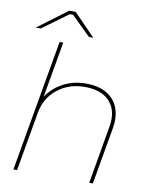

<svg xmlns="http://www.w3.org/2000/svg" viewBox="-96 -965 808 1035"><g transform="rotate(10 308.0 -447.5)"><path d="M176 -720H196L70 0H50ZM356 -524Q426 -524 471 -496.5Q516 -469 533 -421.5Q550 -374 540 -315L485 0H465L520 -317Q535 -404 490.5 -454.5Q446 -505 352 -505Q266 -505 203.5 -455.5Q141 -406 127 -325L124 -379Q153 -446 215 -485Q277 -524 356 -524ZM327 -774 222 -877H204L63 -774H36L198 -895H233L351 -774Z"/></g></svg>

Font: Fixel Italic Variable 20240409 Display Thin
Style: Italic
Weight: 100
Italic angle: -10°
Designer: AlfaBravo + MacPaw
Foundry: Kyrylo Tkachov, Marchela Mozhyna, Serhii Makarenko, Maria Weinstein, Zakhar Kryvoshyya
Version: Version 1.211;Glyphs 3.2 (3225)